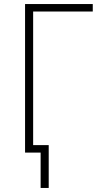

<svg xmlns="http://www.w3.org/2000/svg" viewBox="-20 -755 540 950"><path d="M181 175V0H104V-735H439V-698H144V-37H221V175Z"/></svg>

Font: Iosevka Curly Extralight
Style: Regular
Weight: 200
Monospace: yes
Designer: Belleve Invis
Foundry: Belleve Invis
Version: Version 22.1.2; ttfautohint (v1.8.4)